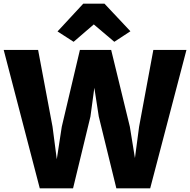

<svg xmlns="http://www.w3.org/2000/svg" viewBox="-26 -1013 1028 1038"><path d="M189 5 -6 -743H180L258 -328L281 -152L308 -328L406 -743H575L676 -328L703.5 -158.5L726 -328L803 -743H982L786 5H603L508 -383L484 -538.5L463 -383L369 5ZM372 -787 285 -843 424 -993H539L679 -844L592 -787L481 -881Z"/></svg>

Font: Koeln Type Sans ExtraBold
Style: Regular
Weight: 800
Designer: Eben Sorkin
Foundry: Eben Sorkin
Version: Version 2.001